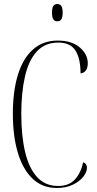

<svg xmlns="http://www.w3.org/2000/svg" viewBox="-20 -926 482 956"><path d="M263 10Q191 10 142.5 -36Q94 -82 69 -165Q44 -248 44 -360Q44 -471 69 -553Q94 -635 144 -679.5Q194 -724 268 -724Q337 -724 377 -690Q417 -656 417 -611Q417 -587 406.5 -574Q396 -561 381 -561Q381 -635 355.5 -674.5Q330 -714 270 -714Q204 -714 163.5 -670Q123 -626 104.5 -546Q86 -466 86 -359Q86 -250 105 -169.5Q124 -89 164.5 -44.5Q205 0 269 0Q324 0 353.5 -33Q383 -66 394 -118Q405 -114 409 -106.5Q413 -99 413 -91Q413 -70 395 -46.5Q377 -23 343 -6.5Q309 10 263 10ZM265 -820Q252 -820 245.5 -830Q239 -840 239 -863Q239 -886 245.5 -896Q252 -906 265 -906Q279 -906 285.5 -896Q292 -886 292 -863Q292 -840 285.5 -830Q279 -820 265 -820Z"/></svg>

Font: Noto Serif Display ExtraCondensed ExtraLight
Style: Regular
Weight: 200
Width: 2
Designer: Monotype Design Team
Foundry: Monotype Imaging Inc.
Version: Version 2.009